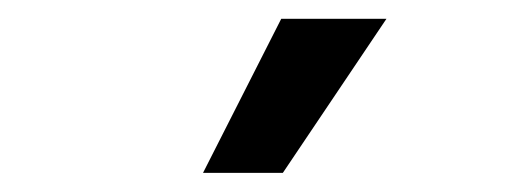

<svg xmlns="http://www.w3.org/2000/svg" viewBox="-20 -802 537 204"><path d="M195.7 -618.3H280.5L390.6 -782H278.8Z"/></svg>

Font: Magic Ui Pro Medium
Style: Regular
Weight: 500
Designer: Stefan Endress, Andreas Faust
Version: Version 1.000;FEAKit 1.0